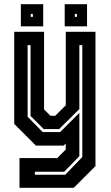

<svg xmlns="http://www.w3.org/2000/svg" viewBox="-20 -691 528 911"><path d="M150.5 0 47.5 -103V-540H189V-172L219.5 -141.5H242L292 -191.5V-540H433V97L330 200H72.5V59H251.5L292 18.5V-10L282 0ZM145.5 138H289.5L370.5 54V-477H356.5V-173.5L260.5 -78.5H187.5L125 -141V-477H111V-137L182.5 -64.5H265.5L356.5 -155.5V50L284.5 124H145.5ZM287 -566V-671H393V-566ZM79 -566V-671H185V-566ZM126 -611H136V-625H126ZM335 -611H345V-625H335Z"/></svg>

Font: Tourney Condensed Regular
Style: Bold
Weight: 700
Width: 3
Designer: Tyler Finck
Foundry: Etcetera Type Co
Version: Version 1.010; ttfautohint (v1.8.3)